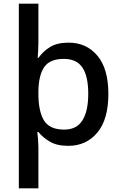

<svg xmlns="http://www.w3.org/2000/svg" viewBox="-20 -780 660 1040"><path d="M567 -271Q567 -133 507 -61.5Q447 10 350 10Q289 10 250.5 -12.5Q212 -35 188 -65H182Q184 -53 186 -26Q188 1 188 17V240H82V-760H188V-546Q188 -527 186.5 -503.5Q185 -480 184 -467H189Q212 -501 250.5 -525Q289 -549 352 -549Q448 -549 507.5 -478.5Q567 -408 567 -271ZM458 -272Q458 -367 426.5 -414Q395 -461 326 -461Q251 -461 220.5 -418Q190 -375 188 -289V-271Q188 -178 218 -128Q248 -78 328 -78Q395 -78 426.5 -128Q458 -178 458 -272Z"/></svg>

Font: Noto Sans Thai Looped Medium
Style: Regular
Weight: 500
Designer: Sasikarn Vongin, Ben Mitchell
Foundry: The Fontpad Ltd
Version: Version 1.001; ttfautohint (v1.8.4.7-5d5b)